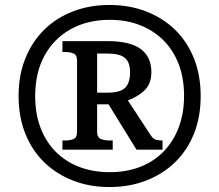

<svg xmlns="http://www.w3.org/2000/svg" viewBox="-20 -745 885 775"><path d="M422 10Q342 10 275 -16Q208 -42 158.5 -90Q109 -138 82 -206Q55 -274 55 -358Q55 -441 82 -508.5Q109 -576 158 -624.5Q207 -673 274.5 -699Q342 -725 422 -725Q502 -725 569.5 -699Q637 -673 686.5 -625Q736 -577 763 -509Q790 -441 790 -357Q790 -273 763 -205.5Q736 -138 686.5 -90Q637 -42 569.5 -16Q502 10 422 10ZM423 -50Q491 -50 546 -71.5Q601 -93 640.5 -133.5Q680 -174 701.5 -231Q723 -288 723 -358Q723 -429 701.5 -485.5Q680 -542 640 -582Q600 -622 545 -643.5Q490 -665 423 -665Q334 -665 266 -627.5Q198 -590 160 -521Q122 -452 122 -357Q122 -285 144 -228Q166 -171 206.5 -131Q247 -91 302 -70.5Q357 -50 423 -50ZM232 -141V-178H245Q263 -178 277 -184Q291 -190 291 -213V-500Q291 -523 277 -529Q263 -535 245 -535H232V-579H415Q504 -579 547.5 -547.5Q591 -516 591 -454Q591 -405 561.5 -378.5Q532 -352 496 -340L585 -204Q595 -188 604.5 -183Q614 -178 636 -178V-141H531L418 -324H372V-213Q372 -190 387 -184Q402 -178 421 -178H435V-141ZM414 -371Q466 -371 485.5 -391Q505 -411 505 -453Q505 -494 484 -511.5Q463 -529 411 -529H372V-371Z"/></svg>

Font: Noto Serif Gujarati ExtraBold
Style: Regular
Weight: 800
Version: Version 2.102